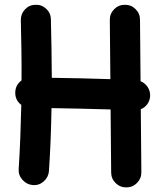

<svg xmlns="http://www.w3.org/2000/svg" viewBox="-20 -728 704 823"><path d="M623.5 -316.4Q622.6 -296.9 611.6 -281.7Q600.6 -266.6 583.5 -259.8L585.9 9.8Q586.4 36.6 567.6 55.9Q548.8 75.2 522 75.2Q495.1 75.7 475.8 56.9Q456.5 38.1 456.5 11.2L454.1 -258.8Q392.1 -260.7 325.7 -262.2Q259.3 -263.7 200.7 -264.6Q199.7 -196.3 197 -129.2Q194.3 -62 189.9 4.4Q188 31.2 167.7 49.3Q147.5 67.4 120.6 65.4Q94.2 63 76.2 42.7Q58.1 22.5 60.1 -3.9Q64.5 -71.3 67.1 -139.9Q69.8 -208.5 71.3 -278.3Q45.4 -297.9 45.4 -330.1Q45.4 -363.3 72.3 -383.3Q72.8 -447.3 71.8 -512Q70.8 -576.7 69.3 -641.1Q68.8 -668 86.9 -687.5Q105 -707 131.8 -707.5Q158.7 -708.5 178.2 -690.2Q197.8 -671.9 198.2 -645Q199.7 -582.5 200.7 -519.8Q201.7 -457 202.1 -394.5Q259.8 -394 325.4 -392.3Q391.1 -390.6 453.1 -388.7L450.7 -642.1Q450.2 -668.9 469 -688.2Q487.8 -707.5 514.6 -707.5Q541.5 -708 560.8 -689.2Q580.1 -670.4 580.1 -643.6L582.5 -379.9Q601.1 -372.6 612.8 -355Q624.5 -337.4 623.5 -316.4Z"/></svg>

Font: Mikhak-DS1-FD Bold
Style: Bold
Weight: 700
Designer: Amin Abedi
Version: Version 3.2